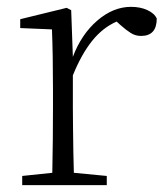

<svg xmlns="http://www.w3.org/2000/svg" viewBox="-20 -541 485 561"><path d="M188 -511.2 192.9 -375Q217.8 -440.9 264.4 -481Q311 -521 362.8 -521Q390.1 -521 410.6 -511.5Q431.2 -502 438 -486.8Q438 -436 392.1 -436Q375.5 -436 362.1 -444.6Q348.6 -453.1 332 -467.8L320.8 -478Q279.8 -460 248.8 -421.1Q217.8 -382.3 192.9 -320.8V-226.1Q192.9 -199.7 193.4 -165.8Q193.8 -131.8 194.3 -97.7Q194.8 -63.5 195.8 -36.1L292 -26.9V0H44.9V-26.9L132.8 -36.1Q133.8 -77.1 134.3 -131.3Q134.8 -185.5 134.8 -226.1V-280.8Q134.8 -379.9 131.8 -455.1L39.1 -459V-484.9L174.8 -518.1Z"/></svg>

Font: Source Han Serif CN ExtraLight
Style: Regular
Weight: 250
Designer: Ryoko NISHIZUKA  (kana & ideographs); Frank Grießhammer (Latin, Greek & Cyrillic); Wenlong ZHANG  (bopomofo); Sandoll Co
Foundry: Adobe Systems Incorporated
Version: Version 1.001;PS 1.001;hotconv 16.6.54;makeotf.lib2.5.65590